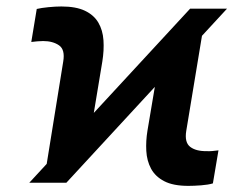

<svg xmlns="http://www.w3.org/2000/svg" viewBox="-20 -573 783 602"><path d="M71.8 0 576.2 -545.9H691.9L188 0ZM119.1 -13.7 178.2 -379.9Q184.6 -417.5 165 -430.9Q145.5 -444.3 115.2 -444.3Q106.4 -444.3 96.7 -443.4Q86.9 -442.4 78.1 -441.4L95.2 -544.9Q109.4 -548.3 131.8 -550.5Q154.3 -552.7 172.4 -552.7Q218.3 -552.7 246.3 -539.3Q274.4 -525.9 288.3 -502.2Q302.2 -478.5 304.4 -447Q306.6 -415.5 300.8 -379.9L257.8 -120.6ZM570.8 9.8Q522.9 9.8 494.9 -4.9Q466.8 -19.5 453.6 -44.2Q440.4 -68.8 438.7 -99.9Q437 -130.9 442.4 -163.6L486.3 -424.3L625 -531.7L564 -162.6Q558.1 -126.5 576.4 -112.5Q594.7 -98.6 627.9 -99.1Q635.3 -98.6 645.3 -99.4Q655.3 -100.1 665 -101.6L647.5 2Q633.3 6.3 610.4 8.1Q587.4 9.8 570.8 9.8Z"/></svg>

Font: Inter 28pt
Style: Bold Italic
Weight: 700
Italic angle: -9.3988°
Designer: Rasmus Andersson
Foundry: rsms
Version: Version 4.001;git-66647c0bb